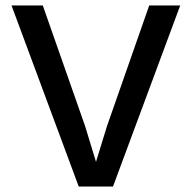

<svg xmlns="http://www.w3.org/2000/svg" viewBox="-20 -680 699 700"><path d="M637 -660 392 0H267L22 -660H136L290 -221L330 -90L370 -220L524 -660Z"/></svg>

Font: Elaine Sans Medium
Style: Regular
Weight: 500
Designer: Wei Huang
Foundry: Wei Huang
Version: Version 2.001;December 24, 2019;FontCreator 12.0.0.2547 64-b